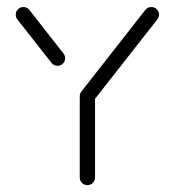

<svg xmlns="http://www.w3.org/2000/svg" viewBox="-20 -539 509 559"><path d="M234.4 -275.9Q243.7 -275.9 250.2 -269.4Q256.7 -263 256.7 -253.7V-22.2Q256.7 -13 250.2 -6.5Q243.7 0 234.4 0Q225.2 0 218.7 -6.5Q212.2 -13 212.2 -22.2V-253.7Q212.2 -263 218.7 -269.4Q225.2 -275.9 234.4 -275.9ZM169.6 -369.6Q169.6 -360.4 163.1 -353.9Q156.7 -347.4 147.4 -347.4Q136.7 -347.4 130 -355.9L30.7 -482.2Q25.9 -488.1 25.9 -496.3Q25.9 -505.6 32.4 -512Q38.9 -518.5 48.1 -518.5Q58.9 -518.5 65.6 -510L164.8 -383.3Q169.6 -377.4 169.6 -369.6ZM420.7 -518.5Q430 -518.5 436.5 -512Q443 -505.6 443 -496.3Q443 -488.5 438.1 -482.6L251.9 -245.2Q245.2 -236.7 234.4 -236.7Q225.2 -236.7 218.7 -243.1Q212.2 -249.6 212.2 -258.9Q212.2 -266.7 217 -272.6L403.3 -510.4Q409.6 -518.5 420.7 -518.5Z"/></svg>

Font: 26F Galaxy Hebrew
Style: Regular
Weight: 400
Designer: C₂₉H₂₅N₃O₅
Version: Version 1.000